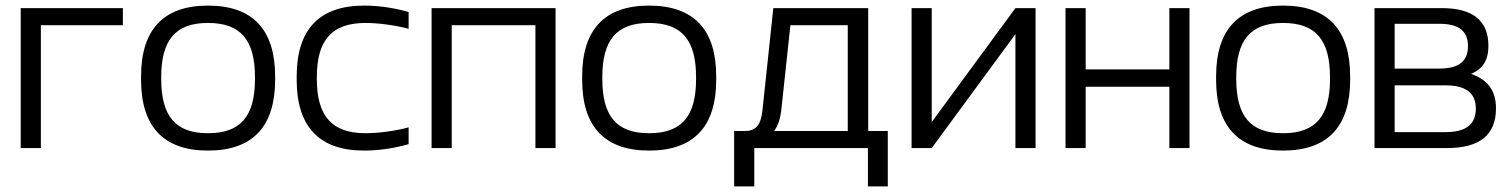

<svg xmlns="http://www.w3.org/2000/svg" viewBox="-20 -529 5403 686"><path d="M54 0H126V-439H419V-500H54Z M484 -256V-244C484 -78 563 9 723 9C884 9 963 -78 963 -244V-256C963 -422 884 -509 723 -509C563 -509 484 -422 484 -256ZM556 -247V-253C556 -385 606 -447 723 -447C841 -447 891 -385 891 -253V-247C891 -115 841 -53 723 -53C606 -53 556 -115 556 -247Z M1040 -256V-244C1040 -78 1119 9 1281 9C1332 9 1389 1 1440 -14V-74C1393 -61 1331 -53 1286 -53C1166 -53 1112 -114 1112 -247V-253C1112 -386 1166 -447 1286 -447C1331 -447 1393 -439 1440 -426V-486C1389 -501 1332 -509 1281 -509C1119 -509 1040 -422 1040 -256Z M1522 0H1594V-439H1893V0H1965V-500H1522Z M2060 -256V-244C2060 -78 2139 9 2299 9C2460 9 2539 -78 2539 -244V-256C2539 -422 2460 -509 2299 -509C2139 -509 2060 -422 2060 -256ZM2132 -247V-253C2132 -385 2182 -447 2299 -447C2417 -447 2467 -385 2467 -253V-247C2467 -115 2417 -53 2299 -53C2182 -53 2132 -115 2132 -247Z M2642 -61H2603V137H2675V0H3081V137H3152V-61H3082V-500H2743L2704 -133C2698 -79 2678 -61 2642 -61ZM2746 -61C2759 -79 2767 -102 2771 -131L2804 -439H3009V-61Z M3237 0H3309L3608 -407V0H3680V-500H3608L3309 -93V-500H3237Z M3787 0H3859V-219H4158V0H4230V-500H4158V-281H3859V-500H3787Z M4325 -256V-244C4325 -78 4404 9 4564 9C4725 9 4804 -78 4804 -244V-256C4804 -422 4725 -509 4564 -509C4404 -509 4325 -422 4325 -256ZM4397 -247V-253C4397 -385 4447 -447 4564 -447C4682 -447 4732 -385 4732 -253V-247C4732 -115 4682 -53 4564 -53C4447 -53 4397 -115 4397 -247Z M4891 0H5150C5267 0 5325 -47 5325 -142C5325 -205 5296 -244 5236 -265C5278 -283 5298 -314 5298 -365C5298 -455 5243 -500 5131 -500H4891ZM4963 -57V-224H5145C5217 -224 5253 -197 5253 -141C5253 -84 5217 -57 5145 -57ZM4963 -284V-444H5123C5192 -444 5225 -418 5225 -364C5225 -310 5192 -284 5123 -284Z"/></svg>

Font: LT Wave Alt Light
Style: Regular
Weight: 300
Designer: Daniel Lyons
Version: Version 2.5 (Glyphs App)